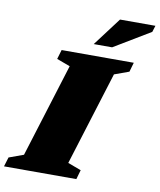

<svg xmlns="http://www.w3.org/2000/svg" viewBox="-129 -1013 906 1090"><g transform="rotate(10 324.0 -467.5)"><path d="M238 -624.5 161 -653 177 -707H593L577.5 -653L493.5 -622.5L325.5 -82.5L402 -54L386.5 0H-30.5L-14 -54L70 -84.5ZM350.5 -772 473.5 -935H677.5L666 -898L456.5 -772Z"/></g></svg>

Font: Newsreader 6pt ExtraBold
Style: Italic
Weight: 800
Italic angle: -17°
Designer: Hugues Gentile
Foundry: Production Type
Version: Version 1.003; ttfautohint (v1.8.3)